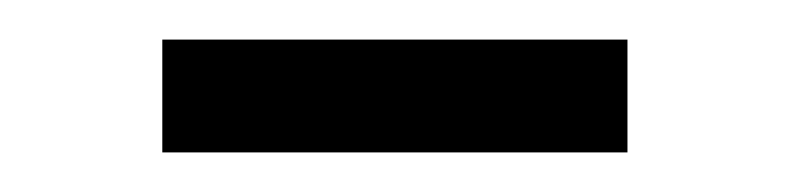

<svg xmlns="http://www.w3.org/2000/svg" viewBox="-20 -334 399 97"><path d="M62 -257H297V-314H62Z"/></svg>

Font: Saira UNSAM Light SC
Style: Regular
Weight: 300
Designer: Hector Gatti with collaboration of the Omnibus-Type team
Foundry: Omnibus-Type
Version: Version 1.072;PS 001.072;hotconv 1.0.88;makeotf.lib2.5.64775